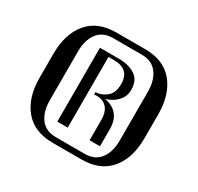

<svg xmlns="http://www.w3.org/2000/svg" viewBox="-148 -865 1072 1040"><g transform="rotate(30 388.0 -345.0)"><path d="M716 -270Q716 -146 655 -73Q594 0 478 0H298Q182 0 121 -73Q60 -146 60 -270V-419Q60 -544 121 -617Q182 -690 298 -690H478Q594 -690 655 -616.5Q716 -543 716 -419ZM606 -192V-498Q606 -568 573.5 -611.5Q541 -655 478 -655H298Q234 -655 201.5 -611.5Q169 -568 169 -498V-192Q169 -121 201.5 -78Q234 -35 298 -35H478Q541 -35 573.5 -78Q606 -121 606 -192ZM529 -112H464V-239Q464 -288 441 -314Q418 -340 377 -340Q367 -340 361 -339V-354Q397 -354 428.5 -379.5Q460 -405 460 -461Q460 -554 361 -554H327V-112H262V-574H380Q443 -574 483 -547.5Q523 -521 523 -460Q523 -420 496 -390.5Q469 -361 425 -348Q529 -328 529 -218Z"/></g></svg>

Font: Trochut
Style: Regular
Weight: 400
Designer: Andreu Balius
Foundry: Andreu Balius
Version: Version 1.001